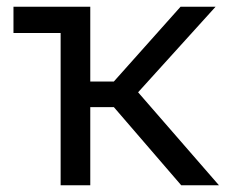

<svg xmlns="http://www.w3.org/2000/svg" viewBox="-20 -550 695 570"><path d="M20 -452V-530H248V-308H318L516 -530H620L390 -276L630 0H518L318 -232H248V0H160V-452Z"/></svg>

Font: Golos Text
Style: Regular
Weight: 400
Designer: A.Korolkova, Vitaly Kuzmin
Foundry: ParaType Ltd
Version: Version 2.004